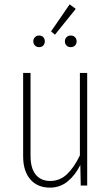

<svg xmlns="http://www.w3.org/2000/svg" viewBox="-20 -857 514 887"><path d="M301.8 -836.9 330.1 -815.9 233.9 -696.8 215.8 -711.9ZM160.2 -692.9Q172.9 -692.9 179.9 -685.3Q187 -677.7 187 -666Q187 -654.3 179.9 -646.7Q172.9 -639.2 160.2 -639.2Q148.9 -639.2 141.4 -647Q133.8 -654.8 133.8 -666Q133.8 -677.2 141.4 -685.1Q148.9 -692.9 160.2 -692.9ZM307.1 -692.9Q318.8 -692.9 326.4 -685.3Q334 -677.7 334 -666Q334 -654.3 326.4 -646.7Q318.8 -639.2 307.1 -639.2Q294.9 -639.2 287.4 -646.7Q279.8 -654.3 279.8 -666Q279.8 -677.7 287.4 -685.3Q294.9 -692.9 307.1 -692.9ZM382.8 -520V0H353L351.1 -95.2Q328.6 -48.8 293.2 -19.5Q257.8 9.8 210.9 9.8Q152.8 9.8 119.9 -28.6Q86.9 -66.9 86.9 -134.8V-520H121.1V-137.2Q121.1 -79.6 145 -50.3Q168.9 -21 211.9 -21Q256.3 -21 289.1 -51.8Q321.8 -82.5 349.1 -139.2V-520Z"/></svg>

Font: Fira Sans Compressed UltraLight
Style: Regular
Weight: 200
Width: 1
Designer: Carrois Corporate & Edenspiekermann AG
Foundry: Carrois Corporate GbR & Edenspiekermann AG
Version: Version 4.203;PS 004.203;hotconv 1.0.88;makeotf.lib2.5.64775